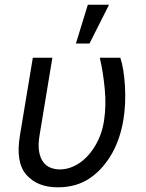

<svg xmlns="http://www.w3.org/2000/svg" viewBox="-20 -793 624 823"><path d="M65.3 -211.6 120.7 -545.5H204.5L149.1 -210.2Q142.8 -170.5 147.7 -142.9Q152.7 -115.4 165.3 -98.5Q177.9 -81.7 196.6 -74.2Q215.2 -66.8 235.8 -66.8Q280.5 -66.8 321.4 -94.8Q341.3 -108.3 358.5 -127.7Q375.7 -147 389.4 -170.5Q403.1 -193.9 412.5 -220.9Q421.9 -247.9 426.1 -277Q430.8 -308.2 431.6 -340.9Q432.5 -373.6 429 -411.2Q422.2 -484.7 407.7 -545.5H495.7Q503.2 -523.8 508.3 -492.2Q513.5 -460.6 515.6 -424.5Q517.8 -388.5 516.2 -350.3Q514.6 -312.1 508.5 -277Q502.5 -241.1 491.1 -206.1Q479.8 -171.2 462.4 -139.4Q445 -107.6 421.5 -79.9Q398.1 -52.2 367.5 -30.9Q309.7 9.9 227.3 9.9Q140.6 9.9 93.4 -43.3Q46.2 -96.9 65.3 -211.6ZM305.4 -606.5 356.5 -772.7H447.4L363.6 -606.5Z"/></svg>

Font: Inter P
Style: Italic
Weight: 400
Italic angle: -9.40001°
Designer: Rasmus Andersson
Foundry: rsms
Version: Version 3.018;git-588b23468